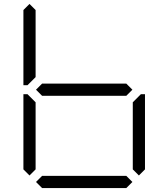

<svg xmlns="http://www.w3.org/2000/svg" viewBox="-20 -956 856 976"><path d="M130 -64 99 -95V-477H120L130 -467L161 -436V-95ZM163 -500 194 -531H622L653 -500L622 -469H194ZM130 -533 120 -523H99V-905L130 -936L161 -905V-564ZM686 -467 696 -477H717V-95L686 -64L655 -95V-436ZM653 -31 622 0H194L163 -31L194 -62H622Z"/></svg>

Font: DSEG7 Classic Mini
Style: Light
Weight: 300
Designer: Keshikan(Twitter:@keshinomi_88pro)
Version: Version 0.46